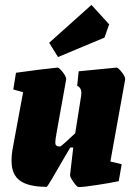

<svg xmlns="http://www.w3.org/2000/svg" viewBox="-20 -752 549 781"><path d="M489 -428 429 -95 475 -84 463 -15Q430 -8 374.5 0.5Q319 9 300 9Q293 9 278.5 -12Q264 -33 265 -41L278 -152H266Q247 -120 244 -115Q174 8 170 8Q96 8 61.5 -17Q27 -42 27 -97Q27 -125 32 -150L74 -377L34 -388L45 -456Q86 -462 138.5 -468.5Q191 -475 214 -477Q221 -477 236 -457.5Q251 -438 249 -428L210 -211Q205 -184 205 -173Q205 -163 209.5 -159.5Q214 -156 225 -156Q227 -156 246 -173Q265 -190 286 -210L310 -362Q311 -367 311 -374Q311 -395 294 -403L300 -462L454 -477Q461 -477 476 -457.5Q491 -438 489 -428ZM180 -578 352 -732 424 -653 405 -599 216 -520Z"/></svg>

Font: Grenze Black
Style: Italic
Weight: 900
Italic angle: -10°
Designer: Renata Polastri
Foundry: Omnibus-Type
Version: Version 1.002; ttfautohint (v1.8)